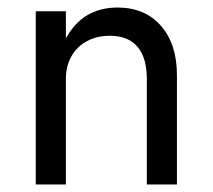

<svg xmlns="http://www.w3.org/2000/svg" viewBox="-20 -490 565 510"><path d="M370 -280V0H450V-290Q450 -373 407.5 -421.5Q365 -470 292 -470Q247 -470 212.5 -450Q178 -430 155 -388V-460H75V0H155V-280Q155 -314 169.5 -340Q184 -366 210.5 -380.5Q237 -395 272 -395Q320 -395 345 -366Q370 -337 370 -280Z"/></svg>

Font: Glinicke Jost Regular
Style: Regular
Weight: 400
Version: Version 3.710